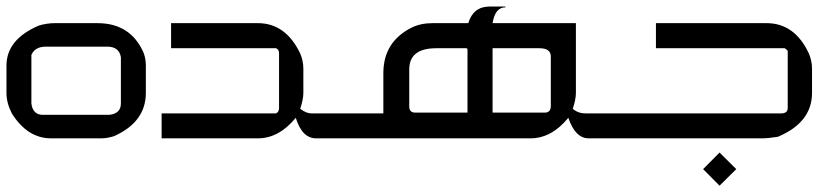

<svg xmlns="http://www.w3.org/2000/svg" viewBox="-20 -428 2581 594"><path d="M149.9 -356.4H281.2Q384.3 -356.4 424.3 -264.6Q431.2 -246.1 431.2 -225.1V-140.6Q431.2 -50.8 333 -6.8Q311 0 293 0H138.2Q64.9 0 16.6 -77.1Q0 -109.4 0 -140.6V-225.1Q0 -306.2 100.6 -349.1Q125.5 -356.4 149.9 -356.4ZM77.1 -107.9Q81.5 -72.8 112.3 -72.8H318.8Q354 -77.1 354 -107.9V-251Q348.6 -283.7 311.5 -283.7H122.1Q88.4 -283.7 77.1 -258.3Z M509.3 -356.4H777.8Q863.8 -356.4 908.7 -262.7Q918.5 -239.3 918.5 -215.8V-140.6Q918.5 -120.6 908.7 -91.3Q927.7 -77.1 943.8 -77.1H1044.9V0H958Q914.6 0 895 -63.5Q842.8 0 777.8 0H480V-77.1H834Q843.3 -81.5 843.3 -93.8V-262.7Q843.3 -275.4 834 -278.8H509.3Z M1494.1 -407.7H1543.5V-405.3Q1511.7 -405.3 1503.9 -356.4H1761.7V-140.6Q1761.7 -120.6 1752 -91.3Q1768.6 -77.1 1792 -77.1H1888.2V0H1801.3Q1759.8 0 1738.3 -63.5Q1686 0 1621.1 0H1020.5V-77.1H1166V-201.7Q1166 -298.3 1252.9 -342.3Q1281.2 -356.4 1318.4 -356.4H1428.7Q1444.3 -407.7 1494.1 -407.7ZM1246.1 -213.4V-98.6Q1246.1 -79.6 1264.6 -79.6H1426.3V-274.4Q1426.3 -278.8 1421.9 -278.8H1330.1Q1246.1 -278.8 1246.1 -213.4ZM1503.9 -278.8V-79.6H1665.5Q1684.1 -79.6 1684.1 -100.6V-252.9Q1684.1 -278.8 1648.9 -278.8Z M2206.1 146.5 2155.3 95.2 2206.1 43.9 2257.8 95.2ZM1863.8 -77.1H2396Q2417 -77.1 2417 -93.8V-269.5Q2417 -272.9 2407.7 -278.8H2009.3V-356.4H2351.6Q2438.5 -356.4 2482.4 -262.7Q2492.2 -239.3 2492.2 -215.8V-140.6Q2492.2 -49.3 2386.7 -4.9Q2357.4 0 2337.4 0H1863.8Z"/></svg>

Font: Kadhim
Style: Regular
Weight: 400
Designer: Developer/ Husham Jawad
Version: Version 1.00;December 29, 2020;FontCreator 13.0.0.2683 32-bi